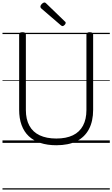

<svg xmlns="http://www.w3.org/2000/svg" viewBox="-20 -1149 903 1544"><path d="M433 19Q361 19 305 0.5Q249 -18 211 -54Q173 -90 153.5 -143.5Q134 -197 134 -266V-871Q134 -881 140 -885.5Q146 -890 160 -890Q175 -890 181.5 -885.5Q188 -881 188 -871V-264Q188 -190 216 -138.5Q244 -87 299 -61Q354 -35 433 -35Q512 -35 566 -61Q620 -87 647.5 -138.5Q675 -190 675 -264V-871Q675 -881 681.5 -885.5Q688 -890 702 -890Q729 -890 729 -871V-266Q729 -174 695 -110Q661 -46 595.5 -13.5Q530 19 433 19ZM483 -939Q479 -939 476.5 -941Q474 -943 469 -946L312 -1081Q307 -1086 306 -1089Q305 -1092 305 -1096Q305 -1103 310.5 -1110.5Q316 -1118 323.5 -1123.5Q331 -1129 338 -1129Q342 -1129 345.5 -1126.5Q349 -1124 353 -1120L502 -976Q507 -973 507.5 -969.5Q508 -966 508 -964Q508 -957 499 -948Q490 -939 483 -939ZM0 365H863V375H0ZM0 -20H863V0H0ZM0 -505H863V-500H0ZM0 -885H863V-875H0Z"/></svg>

Font: Playwrite GB J Guides
Style: Regular
Weight: 400
Designer: Veronika Burian, José Scaglione
Foundry: TypeTogether
Version: Version 1.003